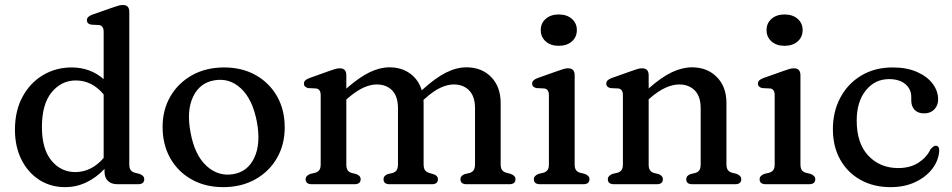

<svg xmlns="http://www.w3.org/2000/svg" viewBox="-20 -758 3916 790"><path d="M41.5 -224Q41.5 -302.5 72.8 -360Q104 -417.5 157 -449Q210 -480.5 275 -480.5Q351 -480.5 406.5 -432.5V-627.5Q406.5 -651.5 388 -655L355.5 -656.5Q337.5 -660 337.5 -675Q337.5 -690 360.5 -698L439 -725.5Q454.5 -731 465.2 -734.2Q476 -737.5 485.5 -737.5Q512 -737.5 512 -709.5V-81.5Q512 -66 517.8 -58.2Q523.5 -50.5 534 -47.5L554 -42.5Q573.5 -35.5 573.5 -20.5Q573.5 0 547.5 0H463Q438.5 0 424.2 -13.5Q410 -27 410 -52.5V-63Q376 -27 335 -7.5Q294 12 248 12Q188 12 141.2 -18.2Q94.5 -48.5 68 -101.8Q41.5 -155 41.5 -224ZM152.5 -235.5Q152.5 -145 191.5 -97.5Q230.5 -50 290 -50Q356 -50 406.5 -108V-369.5Q358.5 -427 292 -427Q232.5 -427 192.5 -378.2Q152.5 -329.5 152.5 -235.5Z M902 -480.5Q976 -480.5 1032 -449Q1088 -417.5 1119.8 -362Q1151.5 -306.5 1151.5 -234Q1151.5 -163 1119.5 -107.5Q1087.5 -52 1030.2 -20Q973 12 898.5 12Q824.5 12 768.2 -19.8Q712 -51.5 680.5 -107.2Q649 -163 649 -236Q649 -306 681 -361.2Q713 -416.5 770.2 -448.5Q827.5 -480.5 902 -480.5ZM940 -41.5Q999.5 -51.5 1026.5 -109.2Q1053.5 -167 1037 -256.5Q1019.5 -349 971.8 -393.8Q924 -438.5 862 -427.5Q802 -417.5 774.5 -360.2Q747 -303 764 -213Q781 -120 829.5 -75.5Q878 -31 940 -41.5Z M1405 -448.5V-393.5Q1458 -440 1500.5 -460.5Q1543 -481 1582.5 -481Q1631.5 -481 1666.8 -455.8Q1702 -430.5 1715.5 -386.5Q1770.5 -437 1814.5 -459Q1858.5 -481 1899 -481Q1962 -481 2001 -441Q2040 -401 2040 -334V-82.5Q2040 -66.5 2045.8 -58.5Q2051.5 -50.5 2062.5 -47.5L2081.5 -42.5Q2101 -35 2101 -20.5Q2101 0 2075 0H1899.5Q1874.5 0 1874.5 -21Q1874.5 -34.5 1892 -41.5L1913 -46.5Q1923.5 -50 1929 -58Q1934.5 -66 1934.5 -82.5V-312.5Q1934.5 -361 1910.5 -385.8Q1886.5 -410.5 1847 -410.5Q1821 -410.5 1791.8 -396.8Q1762.5 -383 1729.5 -353L1722.5 -347Q1723 -340.5 1723 -334V-82.5Q1723 -65.5 1728.8 -57.8Q1734.5 -50 1745.5 -46.5L1764.5 -41Q1782 -34.5 1782 -21Q1782 0 1757 0H1583Q1558 0 1558 -21Q1558 -34.5 1575 -41.5L1596 -46.5Q1607 -50 1612.2 -58Q1617.5 -66 1617.5 -82.5V-312.5Q1617.5 -361 1593.8 -385.8Q1570 -410.5 1530 -410.5Q1504.5 -410.5 1475.2 -397.2Q1446 -384 1412.5 -355L1405 -348.5V-81.5Q1405 -65.5 1410.2 -57.8Q1415.5 -50 1426.5 -46.5L1446.5 -41.5Q1464 -34.5 1464 -21Q1464 0 1438.5 0H1263.5Q1237.5 0 1237.5 -20.5Q1237.5 -35 1257 -42.5L1278 -47.5Q1288.5 -51 1294 -58.5Q1299.5 -66 1299.5 -81.5V-366.5Q1299.5 -391 1281 -394L1248.5 -395.5Q1230.5 -399.5 1230.5 -414Q1230.5 -429 1253.5 -437L1332 -465Q1347 -470.5 1358 -473.8Q1369 -477 1378 -477Q1405 -477 1405 -448.5Z M2279 -569.5Q2246 -569.5 2225.5 -587.5Q2205 -605.5 2205 -634.5Q2205 -662.5 2225.5 -680.5Q2246 -698.5 2279 -698.5Q2312.5 -698.5 2333 -680.5Q2353.5 -662.5 2353.5 -634.5Q2353.5 -605.5 2333 -587.5Q2312.5 -569.5 2279 -569.5ZM2344.5 -448.5V-81.5Q2344.5 -66 2350 -58.2Q2355.5 -50.5 2366 -47.5L2386 -42.5Q2405.5 -35.5 2405.5 -20.5Q2405.5 0 2379.5 0H2202.5Q2176.5 0 2176.5 -20.5Q2176.5 -35 2196 -42.5L2217 -47.5Q2227.5 -51 2233 -58.5Q2238.5 -66 2238.5 -81.5V-366.5Q2238.5 -391 2220 -394L2187.5 -395.5Q2169.5 -399.5 2169.5 -414Q2169.5 -429 2192.5 -437L2271.5 -465Q2287 -470.5 2297.8 -473.8Q2308.5 -477 2317 -477Q2344.5 -477 2344.5 -448.5Z M2649 -448.5V-394Q2701.5 -440.5 2744.5 -460.8Q2787.5 -481 2827 -481Q2890 -481 2929.5 -441Q2969 -401 2969 -334V-82.5Q2969 -66.5 2974.8 -58.5Q2980.5 -50.5 2991.5 -47.5L3011 -42.5Q3030 -35 3030 -20.5Q3030 0 3004.5 0H2828.5Q2803.5 0 2803.5 -21Q2803.5 -34.5 2820.5 -41.5L2841.5 -46.5Q2852.5 -50 2857.8 -58Q2863 -66 2863 -82.5V-312.5Q2863 -361 2838.8 -385.8Q2814.5 -410.5 2774.5 -410.5Q2748.5 -410.5 2718.8 -397.2Q2689 -384 2655.5 -355L2649 -349.5V-81.5Q2649 -65.5 2654.2 -57.8Q2659.5 -50 2670 -46.5L2690.5 -41.5Q2707.5 -34.5 2707.5 -21Q2707.5 0 2682.5 0H2507Q2481 0 2481 -20.5Q2481 -35 2500.5 -42.5L2521.5 -47.5Q2532 -51 2537.5 -58.5Q2543 -66 2543 -81.5V-366.5Q2543 -391 2524.5 -394L2492 -395.5Q2474.5 -399.5 2474.5 -414Q2474.5 -429 2497 -437L2576 -465Q2591 -470.5 2601.8 -473.8Q2612.5 -477 2622 -477Q2649 -477 2649 -448.5Z M3208 -569.5Q3175 -569.5 3154.5 -587.5Q3134 -605.5 3134 -634.5Q3134 -662.5 3154.5 -680.5Q3175 -698.5 3208 -698.5Q3241.5 -698.5 3262 -680.5Q3282.5 -662.5 3282.5 -634.5Q3282.5 -605.5 3262 -587.5Q3241.5 -569.5 3208 -569.5ZM3273.5 -448.5V-81.5Q3273.5 -66 3279 -58.2Q3284.5 -50.5 3295 -47.5L3315 -42.5Q3334.5 -35.5 3334.5 -20.5Q3334.5 0 3308.5 0H3131.5Q3105.5 0 3105.5 -20.5Q3105.5 -35 3125 -42.5L3146 -47.5Q3156.5 -51 3162 -58.5Q3167.5 -66 3167.5 -81.5V-366.5Q3167.5 -391 3149 -394L3116.5 -395.5Q3098.5 -399.5 3098.5 -414Q3098.5 -429 3121.5 -437L3200.5 -465Q3216 -470.5 3226.8 -473.8Q3237.5 -477 3246 -477Q3273.5 -477 3273.5 -448.5Z M3840 -348.5Q3840 -324 3824.2 -307.8Q3808.5 -291.5 3782.5 -291.5Q3757 -291.5 3743.2 -306Q3729.5 -320.5 3729.5 -344V-358.5Q3729.5 -391.5 3705 -412Q3680.5 -432.5 3638 -432.5Q3580 -432.5 3542.5 -386Q3505 -339.5 3505 -262Q3505 -167.5 3553.2 -117Q3601.5 -66.5 3675.5 -66.5Q3725 -66.5 3759 -88.5Q3793 -110.5 3808.5 -143.5Q3821.5 -158.5 3830 -158.5Q3845 -158 3844.5 -137.5Q3842 -97.5 3816 -63.5Q3790 -29.5 3745.8 -8.8Q3701.5 12 3644.5 12Q3574 12 3520.5 -18Q3467 -48 3437 -101.5Q3407 -155 3407 -226.5Q3407 -298.5 3437.5 -356Q3468 -413.5 3523.5 -447Q3579 -480.5 3653.5 -480.5Q3711 -480.5 3753 -462Q3795 -443.5 3817.5 -413.5Q3840 -383.5 3840 -348.5Z"/></svg>

Font: Fraunces 9pt S050
Style: Regular
Weight: 400
Version: Version 1.000; ttfautohint (v1.8.3)